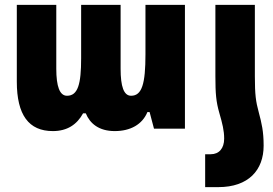

<svg xmlns="http://www.w3.org/2000/svg" viewBox="-20 -528 1122 788"><path d="M197 10C256 10 296 -17 321 -63H332C349 -21 386 10 451 10C515 10 564 -17 585 -68H594L612 0H739V-508H577V-305C577 -185 563 -135 518 -135C488 -135 475 -173 475 -246V-508H313V-289C313 -183 300 -135 255 -135C225 -135 211 -173 211 -246V-508H49V-193C49 -56 98 10 197 10Z M864 -215C864 -144 867 -110 880 -65C893 -20 900 8 900 41C900 81 879 105 845 105H822V240H876C1000 240 1062 170 1062 70C1062 11 1054 -22 1042 -67C1030 -111 1026 -139 1026 -215V-508H864Z"/></svg>

Font: Noto Sans Armenian ExtraCondensed Black
Style: Regular
Weight: 900
Width: 2
Designer: Monotype Design Team
Foundry: Monotype Imaging Inc.
Version: Version 2.008